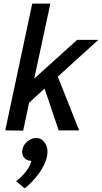

<svg xmlns="http://www.w3.org/2000/svg" viewBox="-20 -720 563 1060"><path d="M108 1 9 0 158 -700H258L169 -286L406 -500H523L299 -297L417 0H304L226 -231L141 -153V-155ZM153 168Q127 168 112.5 149.5Q98 131 104 105Q109 79 131.5 60.5Q154 42 180 42Q206 42 221 60Q241 83 242 112Q243 141 231 172Q219 203 199 231.5Q179 260 156.5 283.5Q134 307 116 320L69 280Q98 259 122.5 228Q147 197 153 168Z"/></svg>

Font: Epunda Sans Medium
Style: Italic
Weight: 500
Italic angle: -12.0243°
Designer: Simon Atzbach
Foundry: typofactur
Version: Version 2.204; ttfautohint (v1.8.4.7-5d5b)